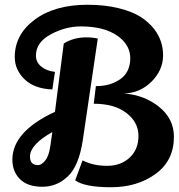

<svg xmlns="http://www.w3.org/2000/svg" viewBox="-20 -781 751 807"><path d="M42 -541Q42 -636 126 -698.5Q210 -761 348 -761Q421 -761 479 -746.5Q537 -732 571 -710Q605 -688 628 -659Q666 -609 665.5 -547.5Q665 -486 617 -438Q569 -390 501 -388Q586 -382 648.5 -332Q711 -282 711 -206Q711 -106 634 -50Q557 6 446.5 6Q336 6 296 -23L327 -107Q371 -84 429.5 -84Q488 -84 525 -118.5Q562 -153 562 -210Q562 -267 511.5 -306Q461 -345 374 -345L383 -419Q443 -419 484.5 -447.5Q526 -476 527.5 -533Q529 -590 476 -629Q419 -670 320 -670Q255 -670 193 -636.5Q131 -603 131 -547Q131 -520 153 -501.5Q175 -483 211 -479L200 -405Q124 -408 83 -448Q42 -488 42 -541ZM32 -110Q32 -228 211 -311Q216 -353 225.5 -424.5Q235 -496 240.5 -540Q246 -584 248 -598Q289 -624 343 -624Q368 -624 391 -619L328 -192Q312 -85 266 -40.5Q220 4 158 4Q96 4 64 -28Q32 -60 32 -110ZM106 -123Q106 -87 140 -87Q154 -87 169.5 -105.5Q185 -124 191 -164L200 -226Q106 -173 106 -123Z"/></svg>

Font: Lily Script One
Style: Regular
Weight: 400
Designer: Julia Petretta
Foundry: Julia Petretta
Version: Version 1.002;PS 001.001;hotconv 1.0.70;makeotf.lib2.5.58329